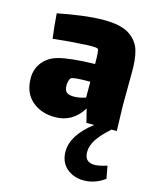

<svg xmlns="http://www.w3.org/2000/svg" viewBox="-126 -609 836 1033"><g transform="rotate(15 292.0 -93.0)"><path d="M557 298Q502 338 440 338Q383 338 344.5 304.5Q306 271 306 212Q306 122 418 35H375L356 -40Q301 49 203 49Q124 49 73.5 4.5Q23 -40 23 -121Q23 -171 52 -208.5Q81 -246 132 -261Q199 -280 338 -283Q338 -361 331 -366Q325 -371 293 -371Q273 -371 237 -368Q180 -366 82 -355Q73 -420 68 -493Q131 -506 200 -515Q269 -524 324 -524Q419 -524 466.5 -492.5Q514 -461 528.5 -410Q543 -359 541 -280L540 -105L544 35H515Q465 79 442 114.5Q419 150 419 185Q419 242 475 242Q499 242 544 228ZM338 -96V-184H328Q240 -184 231 -174Q225 -168 222 -156.5Q219 -145 219 -134Q219 -105 232 -94.5Q245 -84 273 -84Q303 -84 338 -96Z"/></g></svg>

Font: Lalezar
Style: Regular
Weight: 400
Designer: Borna Izadpanah
Foundry: Borna Izadpanah
Version: Version 1.003;November 28, 2018;FontCreator 11.5.0.2421 64-b